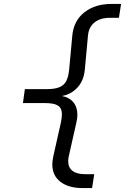

<svg xmlns="http://www.w3.org/2000/svg" viewBox="-20 -850 640 980"><path d="M598 -830 587 -759H540Q492 -759 462.5 -735.5Q433 -712 429 -668L413 -495Q408 -440 376.5 -404.5Q345 -369 296 -360Q334 -353 354.5 -328Q375 -303 375 -263Q375 -248 370 -225L331 -52Q328 -39 328 -28Q328 5 350 22Q372 39 413 39H461L450 110H402Q330 110 288.5 78Q247 46 247 -11Q247 -27 252 -52L291 -225Q296 -252 296 -267Q296 -298 276 -311Q256 -324 207 -324H97L107 -395H217Q260 -395 283.5 -405Q307 -415 318 -436Q329 -457 333 -495L349 -668Q356 -744 410.5 -787Q465 -830 550 -830Z"/></svg>

Font: JetBrains Mono Semi Light
Style: Italic
Weight: 350
Italic angle: -9°
Monospace: yes
Designer: Philipp Nurullin, Konstantin Bulenkov
Foundry: JetBrains
Version: 2.002